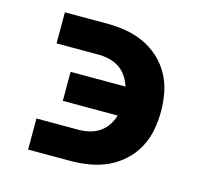

<svg xmlns="http://www.w3.org/2000/svg" viewBox="-83 -623 766 716"><g transform="rotate(15 300.0 -265.0)"><path d="M83 0V-120H246Q267 -120 287.5 -125Q308 -130 325.5 -141.5Q343 -153 355 -171Q367 -189 373 -209H161V-321H373Q367 -341 355 -359Q343 -377 325.5 -388.5Q308 -400 287.5 -405Q267 -410 246 -410H83V-530H246Q282 -530 318.5 -524Q355 -518 388 -503Q421 -488 448.5 -463Q476 -438 493.5 -406Q511 -374 518 -338Q525 -302 525 -265Q525 -228 518 -192Q511 -156 493.5 -124Q476 -92 448.5 -67Q421 -42 388 -27Q355 -12 318.5 -6Q282 0 246 0Z"/></g></svg>

Font: Iosevka Slab Heavy Extended
Style: Regular
Weight: 900
Width: 7
Monospace: yes
Designer: Belleve Invis
Foundry: Belleve Invis
Version: Version 11.1.0; ttfautohint (v1.8.3)